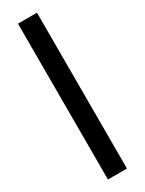

<svg xmlns="http://www.w3.org/2000/svg" viewBox="-238 -761 732 971"><g transform="rotate(-30 128.5 -275.0)"><path d="M73 180V-730H184V180Z"/></g></svg>

Font: MuseoModerno Medium
Style: Regular
Weight: 500
Designer: Pablo Cosgaya, Héctor Gatti, Marcela Romero, and the Authors of The MuseoModerno Project.
Foundry: Omnibus-Type Team
Version: Version 1.001